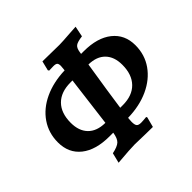

<svg xmlns="http://www.w3.org/2000/svg" viewBox="-173 -864 1089 1089"><g transform="rotate(-45 371.0 -320.0)"><path d="M412 -103 410 -73Q410 -48 417.5 -39.5Q425 -31 445 -31Q458 -31 488 -34L491 -28L475 33L410 32L332 30Q298 30 194 39L209 -22Q253 -31 270 -47Q287 -63 293 -103H264Q154 -103 93 -151.5Q32 -200 32 -286Q32 -361 72 -419.5Q112 -478 183.5 -511.5Q255 -545 348 -548L349 -558Q351 -576 351 -581Q351 -598 344.5 -604Q338 -610 320 -610L285 -609L281 -616L295 -673L365 -672Q388 -671 429 -671Q451 -671 518 -676L567 -679L554 -615Q514 -610 500 -599.5Q486 -589 482 -561Q480 -553 480 -548H501Q610 -548 671.5 -499Q733 -450 733 -365Q733 -289 692 -230.5Q651 -172 578.5 -138.5Q506 -105 412 -103ZM299 -174H301L339 -476H323Q246 -476 204 -433.5Q162 -391 162 -313Q162 -248 197.5 -211.5Q233 -175 299 -174ZM467 -476Q435 -276 421 -175H442Q518 -175 560 -218Q602 -261 602 -339Q602 -403 567 -439Q532 -475 467 -476Z"/></g></svg>

Font: Alegreya
Style: Bold Italic
Weight: 700
Italic angle: -7°
Designer: Juan Pablo del Peral
Foundry: Huerta Tipografica
Version: Version 2.007; ttfautohint (v1.6)